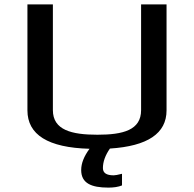

<svg xmlns="http://www.w3.org/2000/svg" viewBox="-20 -669 885 875"><path d="M424 -55C307 -55 221 -76 221 -167V-649H105V-166C105 -55 199 4 388 9C363 43 350 75 350 106C350 166 396 186 474 186C498 186 519 183 536 176V123C517 128 504 130 498 130C465 130 449 119 449 97C449 68 460 38 481 8C653 -3 739 -61 739 -166V-649H623V-167C623 -76 541 -55 424 -55Z"/></svg>

Font: Gamestation Extended
Style: Regular
Weight: 400
Width: 7
Designer: Jonas Hecksher
Foundry: Jonas Hecksher, Playtypeª, e-types AS
Version: Version 1.003